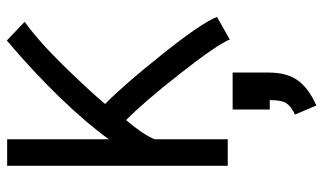

<svg xmlns="http://www.w3.org/2000/svg" viewBox="-210 -470 939 558"><g transform="rotate(-90 259.0 -190.5)"><path d="M220.2 16.6H327.6V121.6Q327.6 174.8 304.4 206.5Q281.2 238.3 231.9 259.8L205.6 197.8Q229.5 186.5 238.5 172.6Q247.6 158.7 247.6 124.5H220.2ZM236.3 -354Q289.1 -302.7 380.6 -188.2Q472.2 -73.7 489.3 -28.8L423.8 8.3Q407.7 -30.3 323.5 -137.5Q239.3 -244.6 189.5 -293Q148.4 -245.1 133.8 -210.4V2.4H56.6V-638.7H133.8V-343.3Q180.2 -407.7 255.9 -486.3Q296.9 -528.3 335.4 -564Q374 -599.6 396.7 -618.9Q419.4 -638.2 420.9 -639.6L475.1 -587.9Q417 -545.9 344.5 -471.4Q272 -397 236.3 -354Z"/></g></svg>

Font: FantasqueSansM Nerd Font
Style: Regular
Weight: 400
Monospace: yes
Designer: Jany Belluz
Version: Version 1.8.0 ; ttfautohint (v1.8.2);Nerd Fonts 3.4.0